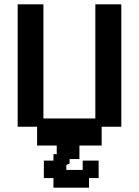

<svg xmlns="http://www.w3.org/2000/svg" viewBox="-20 -656 637 880"><path d="M150 11V-75H61V-636H179V-113H417V-636H536V-75H446V11ZM225 204V160H181V80H225V50L240 51V-28H344V73H299V94L284 100V123H359V80H432V160H388V204Z"/></svg>

Font: Pixelify Sans SemiBold
Style: Regular
Weight: 600
Designer: Stefie Justprince
Foundry: Typecalism Foundryline
Version: Version 1.000